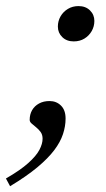

<svg xmlns="http://www.w3.org/2000/svg" viewBox="-81 -452 358 647"><path d="M-61 149.5Q-12.5 121.5 14.2 97.5Q41 73.5 51.8 53Q62.5 32.5 62.5 15.5Q62.5 2 56 -7Q49.5 -16 40.8 -23Q32 -30 25.5 -35.8Q19 -41.5 19 -48Q19 -66.5 27.2 -80.8Q35.5 -95 50.5 -103.2Q65.5 -111.5 86 -111.5Q109 -111.5 124.5 -96.2Q140 -81 140 -52.5Q140 -26.5 131.2 0Q122.5 26.5 101.8 54Q81 81.5 44.8 111.8Q8.5 142 -47 175.5ZM183.5 -431.5Q207.5 -431.5 222.2 -417Q237 -402.5 237 -381.5Q237 -363 228 -347.2Q219 -331.5 203.5 -322Q188 -312.5 167.5 -312.5Q143.5 -312.5 128.8 -327Q114 -341.5 114 -362.5Q114 -381 123 -396.8Q132 -412.5 147.8 -422Q163.5 -431.5 183.5 -431.5Z"/></svg>

Font: Newsreader Text
Style: Italic
Weight: 400
Italic angle: -17°
Designer: Hugues Gentile
Foundry: Production Type
Version: Version 1.001